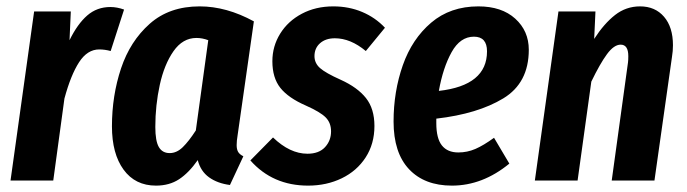

<svg xmlns="http://www.w3.org/2000/svg" viewBox="-20 -566 2155 602"><path d="M369 -536 327 -406Q309 -411 291 -411Q254 -411 228 -371Q202 -331 182 -257L147 0H13L87 -530H202L198 -440Q223 -491 253.5 -517.5Q284 -544 326 -544Q347 -544 369 -536Z M776 -499 725 -142Q722 -124 722 -111Q722 -98 726.5 -90Q731 -82 743 -76L701 14Q662 9 635.5 -10Q609 -29 600 -64Q572 -24 541.5 -4Q511 16 469 16Q404 16 367.5 -34Q331 -84 331 -170Q331 -266 359.5 -351.5Q388 -437 449.5 -491.5Q511 -546 606 -546Q690 -546 776 -499ZM467 -168Q467 -124 478 -105Q489 -86 512 -86Q534 -86 553 -104.5Q572 -123 594 -157L633 -440Q614 -447 596 -447Q553 -447 524 -405.5Q495 -364 481 -300Q467 -236 467 -168Z M1187 -479 1127 -406Q1079 -446 1030 -446Q1001 -446 983.5 -430.5Q966 -415 966 -390Q966 -368 983.5 -352.5Q1001 -337 1048 -316Q1101 -292 1127.5 -258.5Q1154 -225 1154 -171Q1154 -115 1126.5 -72.5Q1099 -30 1051.5 -7Q1004 16 946 16Q835 16 765 -63L836 -135Q889 -84 944 -84Q980 -84 999 -104.5Q1018 -125 1018 -154Q1018 -181 1001 -198Q984 -215 939 -235Q884 -259 859 -290.5Q834 -322 834 -374Q834 -421 858.5 -460.5Q883 -500 926.5 -523Q970 -546 1025 -546Q1074 -546 1115.5 -528.5Q1157 -511 1187 -479Z M1638 -410Q1638 -306 1558 -257.5Q1478 -209 1348 -194V-180Q1348 -132 1365.5 -110Q1383 -88 1417 -88Q1445 -88 1470.5 -99Q1496 -110 1529 -134L1577 -53Q1493 16 1397 16Q1311 16 1262.5 -35.5Q1214 -87 1214 -185Q1214 -279 1243 -361.5Q1272 -444 1332 -495Q1392 -546 1480 -546Q1553 -546 1595.5 -507.5Q1638 -469 1638 -410ZM1507 -405Q1507 -451 1466 -451Q1423 -451 1396 -402.5Q1369 -354 1356 -281Q1507 -298 1507 -405Z M2090 -424Q2090 -406 2087 -388L2032 0H1898L1949 -370Q1950 -377 1950 -390Q1950 -426 1926 -426Q1905 -426 1883 -396Q1861 -366 1834 -310L1791 0H1657L1731 -530H1847L1843 -444Q1874 -492 1908.5 -519Q1943 -546 1987 -546Q2034 -546 2062 -513.5Q2090 -481 2090 -424Z"/></svg>

Font: Fira Sans Compressed SemiBold
Style: Italic
Weight: 600
Width: 1
Italic angle: -8°
Designer: bBox Type GmbH & Carrois Corporate GbR & Edenspiekermann AG
Foundry: bBox Type GmbH & Carrois Corporate GbR & Edenspiekermann AG
Version: Version 4.301